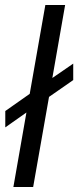

<svg xmlns="http://www.w3.org/2000/svg" viewBox="-20 -743 311 763"><path d="M33.2 0 85 -295.9 1 -236.8V-301.8L98.1 -370.1L160.2 -723.1H238.8L188 -433.1L271 -490.2V-424.8L174.8 -357.9L111.8 0Z"/></svg>

Font: Archivo Expanded Light
Style: Italic
Weight: 300
Width: 7
Italic angle: -10°
Designer: Hector Gatti
Foundry: Omnibus-Type
Version: Version 2.001